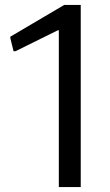

<svg xmlns="http://www.w3.org/2000/svg" viewBox="-20 -760 445 780"><path d="M219 -637H215L43 -552H35L22 -605V-611L241 -740H308V0H219Z"/></svg>

Font: Encode Sans Normal
Style: Regular
Weight: 400
Designer: Pablo Impallari, Andres Torresi
Foundry: Pablo Impallari, Andres Torresi
Version: Version 1.000; ttfautohint (v1.00) -l 8 -r 50 -G 200 -x 14 -